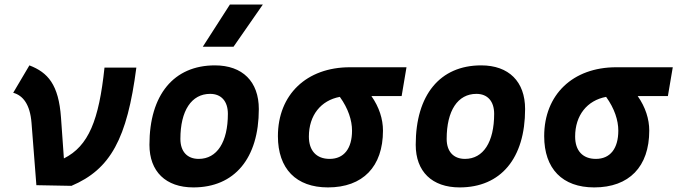

<svg xmlns="http://www.w3.org/2000/svg" viewBox="-20 -815 2981 845"><path d="M140.1 0 294.4 2.9C466.3 -69.8 539.6 -204.6 580.1 -517.6H439.9C415.5 -285.6 370.1 -172.4 261.2 -117.7L248.5 -296.9C238.3 -443.4 190.4 -496.1 109.4 -527.3L38.1 -406.7C81.1 -395 112.3 -355.5 118.7 -274.4Z M831.1 9.8C1012.2 9.8 1119.1 -118.2 1119.1 -335C1119.1 -456.1 1047.4 -527.3 925.8 -527.3C744.6 -527.3 637.7 -397.5 637.7 -177.7C637.7 -60.1 709.5 9.8 831.1 9.8ZM854.5 -115.7C803.7 -115.7 773.9 -148.4 773.9 -203.6C773.9 -328.1 822.8 -401.9 904.8 -401.9C954.1 -401.9 982.9 -369.1 982.9 -314C982.9 -189.5 935.1 -115.7 854.5 -115.7ZM872.6 -609.4H1007.8L1136.7 -794.9H991.7Z M1423.3 9.8C1577.1 9.8 1665.5 -81.5 1665.5 -240.2C1665.5 -291 1648.9 -343.3 1614.7 -392.1H1747.6L1769 -519H1520C1329.1 -519 1203.1 -398.4 1203.1 -215.8C1203.1 -72.3 1283.2 9.8 1423.3 9.8ZM1475.6 -388.7C1512.7 -337.4 1529.3 -285.2 1529.3 -240.2C1529.3 -161.1 1493.7 -115.7 1430.7 -115.7C1372.6 -115.7 1339.4 -151.9 1339.4 -213.9C1339.4 -307.6 1392.1 -373 1475.6 -388.7Z M2002.9 9.8C2184.1 9.8 2291 -118.2 2291 -335C2291 -456.1 2219.2 -527.3 2097.7 -527.3C1916.5 -527.3 1809.6 -397.5 1809.6 -177.7C1809.6 -60.1 1881.3 9.8 2002.9 9.8ZM2026.4 -115.7C1975.6 -115.7 1945.8 -148.4 1945.8 -203.6C1945.8 -328.1 1994.6 -401.9 2076.7 -401.9C2126 -401.9 2154.8 -369.1 2154.8 -314C2154.8 -189.5 2106.9 -115.7 2026.4 -115.7Z M2595.2 9.8C2749 9.8 2837.4 -81.5 2837.4 -240.2C2837.4 -291 2820.8 -343.3 2786.6 -392.1H2919.4L2940.9 -519H2691.9C2501 -519 2375 -398.4 2375 -215.8C2375 -72.3 2455.1 9.8 2595.2 9.8ZM2647.5 -388.7C2684.6 -337.4 2701.2 -285.2 2701.2 -240.2C2701.2 -161.1 2665.5 -115.7 2602.5 -115.7C2544.4 -115.7 2511.2 -151.9 2511.2 -213.9C2511.2 -307.6 2564 -373 2647.5 -388.7Z"/></svg>

Font: Cascadia Mono NF
Style: Bold Italic
Weight: 700
Italic angle: -10°
Monospace: yes
Designer: Aaron Bell
Foundry: Saja Typeworks
Version: Version 2404.023